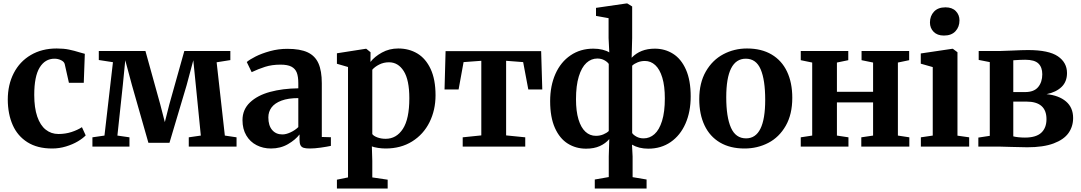

<svg xmlns="http://www.w3.org/2000/svg" viewBox="-20 -839 6189 1099"><path d="M304.5 -561.5Q344.5 -561.5 374.8 -555.2Q405 -549 436.5 -539Q458.5 -532.5 465.5 -531L459.5 -365H374.5L350.5 -472Q347.5 -485.5 330 -494.2Q312.5 -503 292 -503Q238 -503 207 -452.5Q176 -402 176 -295.5Q176 -222 193.2 -171.8Q210.5 -121.5 241.8 -96.8Q273 -72 314.5 -72Q354 -72 388.8 -83.2Q423.5 -94.5 449 -111L470.5 -64Q455 -47.5 425.8 -30Q396.5 -12.5 358 -0.8Q319.5 11 278 11Q194 11 137.2 -24.8Q80.5 -60.5 52.8 -123.2Q25 -186 24.5 -268.5Q24.5 -354 58.8 -420.5Q93 -487 156.5 -524.2Q220 -561.5 304.5 -561.5Z M721 0H509V-53L578 -63L626.5 -483L545.5 -495.5V-547H812.5L897 -242.5L923.5 -140L949.5 -242.5L1035 -547H1298.5V-495L1220 -482.5L1267 -63L1334 -53V0H1060.5V-53L1129.5 -63L1101 -349.5L1086.5 -494L1048 -350.5L950 -21.5H829.5L735 -352.5L697 -494L683 -352L652 -63L721 -53Z M1687.5 -333.5V-362.5Q1687.5 -400.5 1678.8 -423.2Q1670 -446 1648 -457.5Q1626 -469 1585.5 -469Q1536.5 -469 1497.2 -456.5Q1458 -444 1420.5 -426L1392.5 -484Q1408.5 -498 1443 -515.5Q1477.5 -533 1525.2 -546.2Q1573 -559.5 1625 -559.5Q1698 -559.5 1740.8 -539.5Q1783.5 -519.5 1802.8 -476.5Q1822 -433.5 1822 -362V-55L1874 -53.5V-4Q1851 1 1815.8 6Q1780.5 11 1753.5 11Q1730 11 1717.8 7Q1705.5 3 1700 -7.8Q1694.5 -18.5 1694.5 -39.5V-69.5Q1671.5 -39 1628.5 -14Q1585.5 11 1531 11Q1486 11 1448.8 -8Q1411.5 -27 1389.8 -63.8Q1368 -100.5 1368 -151.5Q1368 -212 1411 -252.8Q1454 -293.5 1526 -313Q1598 -332.5 1687.5 -333.5ZM1687.5 -111.5V-277.5Q1629.5 -277.5 1591 -263Q1552.5 -248.5 1534.2 -223.8Q1516 -199 1516 -167Q1516 -120.5 1537.8 -95Q1559.5 -69.5 1596.5 -69.5Q1617.5 -69.5 1643.2 -81.5Q1669 -93.5 1687.5 -111.5Z M2187 11Q2166 11 2143.5 7.5Q2121 4 2108.5 -1L2111 81.5V176.5L2199 189.5V240H1908.5V189.5L1972 176.5V-455.5L1908.5 -474V-534L2071.5 -559.5H2077L2101 -540L2100.5 -484.5Q2124 -515 2166.2 -538.2Q2208.5 -561.5 2259.5 -561.5Q2321 -561.5 2369 -532.8Q2417 -504 2445 -444Q2473 -384 2473 -293.5Q2473 -209 2438.5 -139.5Q2404 -70 2339.2 -29.5Q2274.5 11 2187 11ZM2111 -440V-71.5Q2118.5 -60.5 2140 -52.5Q2161.5 -44.5 2187.5 -44.5Q2249 -44.5 2286 -101.2Q2323 -158 2323 -276.5Q2323 -381.5 2291 -432Q2259 -482.5 2206.5 -482.5Q2176 -482.5 2150.5 -469.5Q2125 -456.5 2111 -440Z M2986.5 0H2628.5V-53L2735 -64V-491L2633.5 -483.5L2605 -327H2524.5L2530.5 -546.5H3077.5L3084 -327H3004L2974.5 -483.5L2877 -491V-64L2986.5 -53Z M3384.5 240V188.5L3464.5 174.5V56.5L3467.5 -43Q3446.5 -18 3413.5 -3Q3380.5 12 3334.5 12Q3276.5 12 3230 -17Q3183.5 -46 3156.2 -107Q3129 -168 3129 -260Q3129 -347.5 3159.2 -415.8Q3189.5 -484 3245.8 -522.2Q3302 -560.5 3376.5 -560.5Q3405 -560.5 3429 -554.5Q3453 -548.5 3467.5 -539L3463.5 -621V-735L3391.5 -748V-794L3564 -819H3571L3598.5 -802V-621L3595.5 -508.5Q3645.5 -560.5 3728 -560.5Q3786 -560.5 3832.5 -531.2Q3879 -502 3906.2 -440.8Q3933.5 -379.5 3933.5 -287Q3933.5 -199.5 3903.8 -131.8Q3874 -64 3819 -26Q3764 12 3690.5 12Q3637 12 3597.5 -11L3601 56.5V175L3681 188.5V240ZM3464.5 -89V-473Q3457 -484.5 3439.5 -494.2Q3422 -504 3399 -504Q3364 -504 3336.5 -478.8Q3309 -453.5 3293 -401.2Q3277 -349 3277 -271Q3277 -202.5 3291.2 -155.5Q3305.5 -108.5 3331 -85Q3356.5 -61.5 3391 -61.5Q3413.5 -61.5 3433 -69.5Q3452.5 -77.5 3464.5 -89ZM3785.5 -276Q3785.5 -346.5 3771 -394.5Q3756.5 -442.5 3730.8 -466.2Q3705 -490 3671.5 -490Q3649 -490 3629.8 -482.2Q3610.5 -474.5 3598.5 -463V-77.5Q3605.5 -66.5 3623.2 -56.8Q3641 -47 3664 -47Q3699 -47 3726.2 -71.2Q3753.5 -95.5 3769.5 -146.8Q3785.5 -198 3785.5 -276Z M4256 -561.5Q4338.5 -561.5 4396.8 -527Q4455 -492.5 4485 -429Q4515 -365.5 4515 -279Q4515 -184.5 4477.5 -119Q4440 -53.5 4377.8 -21.2Q4315.5 11 4241.5 11Q4159.5 11 4101.2 -23.2Q4043 -57.5 4012.8 -121.2Q3982.5 -185 3982.5 -271.5Q3982.5 -364.5 4020.2 -430Q4058 -495.5 4120.2 -528.5Q4182.5 -561.5 4256 -561.5ZM4360 -267.5Q4360 -381.5 4334 -442.2Q4308 -503 4249 -503Q4137 -503 4137 -282.5Q4137 -169 4164 -108Q4191 -47 4250.5 -47Q4360 -47 4360 -267.5Z M4836.5 0H4563.5V-53L4629 -63V-481L4563.5 -494.5V-547H4835.5V-494.5L4770.5 -481V-313.5H4977.5V-481L4911.5 -494.5V-547H5184V-494.5L5119.5 -481V-63L5185 -53V0H4910V-53L4977.5 -63V-253H4770.5V-63L4836.5 -53Z M5251 -53 5319 -63V-455L5250.5 -474.5V-533L5429 -559.5H5434.5L5460.5 -540V-62.5L5527.5 -53V0H5251ZM5382.5 -635.5Q5345 -635.5 5324 -657Q5303 -678.5 5303 -710Q5303 -747.5 5326 -772.2Q5349 -797 5391.5 -797H5392.5Q5430 -797 5451 -775.5Q5472 -754 5472 -722.5Q5472 -685 5449 -660.2Q5426 -635.5 5383.5 -635.5Z M5768 2Q5714 0 5697 0H5580V-51.5L5645.5 -61.5V-483.5L5582 -496V-547H5701.5Q5725 -547 5770 -549.5Q5834 -552.5 5864.5 -552.5Q5983 -552.5 6035.2 -516.8Q6087.5 -481 6087.5 -421Q6087.5 -371.5 6056.5 -341.5Q6025.5 -311.5 5970.5 -300Q6041 -293 6081.8 -258.2Q6122.5 -223.5 6122.5 -163.5Q6122.5 -115 6096 -77.5Q6069.5 -40 6010.8 -18Q5952 4 5860 4Q5829 4 5768 2ZM5848 -312Q5898.5 -312 5922.2 -340.5Q5946 -369 5946 -414Q5946 -454 5923.8 -475.5Q5901.5 -497 5848.5 -497Q5821 -497 5780 -494V-312ZM5970 -157Q5970 -257.5 5855 -257.5H5780V-58.5Q5790.5 -55.5 5809 -53.5Q5827.5 -51.5 5846.5 -51.5Q5910.5 -51.5 5940.2 -79.2Q5970 -107 5970 -157Z"/></svg>

Font: Merriweather Text
Style: Bold
Weight: 700
Designer: Eben Sorkin
Foundry: Eben Sorkin
Version: Version 2.100